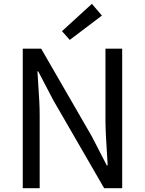

<svg xmlns="http://www.w3.org/2000/svg" viewBox="-20 -989 762 1009"><path d="M99.6 0V-733.4H196.3L462.9 -271.5L541 -120.1H545.9Q534.2 -297.9 534.2 -351.6V-733.4H622.1V0H527.3L259.8 -462.9L180.7 -614.3H176.8Q177.7 -590.8 181.2 -543.5Q184.6 -496.1 186.5 -457.5Q188.5 -418.9 188.5 -384.8V0ZM346.7 -779.3 305.7 -825.2 462.9 -968.8 515.6 -907.2Z"/></svg>

Font: irohakakuC Regular
Style: Regular
Weight: 400
Designer: [Source Han Sans]
Ryoko NISHIZUKA Ë•øÂ°öÊ∂ºÂ≠ê (kana & ideographs); Paul D. Hunt (Latin, Greek & Cyrillic); Wenlong ZHAN
Version: Version 1.001.20160904